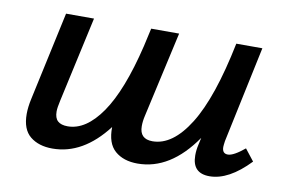

<svg xmlns="http://www.w3.org/2000/svg" viewBox="-54 -507 901 602"><g transform="rotate(10 396.5 -206.0)"><path d="M770 -63Q704 6 643 6Q588 6 588 -51Q588 -68 592 -85L597 -108Q518 6 414 6Q369 6 342 -17.5Q315 -41 316 -93Q240 6 143 6Q99 6 72 -16Q45 -38 45 -87Q45 -109 51 -136L112 -418H201L141 -145Q136 -123 136 -111Q136 -90 146.5 -80.5Q157 -71 178 -71Q236 -71 285.5 -142.5Q335 -214 370 -360L383 -418H472L411 -145Q407 -128 407 -112Q407 -71 448 -71Q512 -71 565 -156Q618 -241 654 -418H737L672 -111Q670 -97 670 -92Q670 -71 688 -71Q706 -71 741 -100Z"/></g></svg>

Font: Ysabeau Infant Semibold
Style: Italic
Weight: 600
Italic angle: -12°
Designer: Christian Thalmann (Catharsis Fonts)
Version: Version 0.003